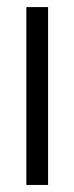

<svg xmlns="http://www.w3.org/2000/svg" viewBox="-20 -524 210 544"><path d="M54.7 0V-503.9H116.2V0Z"/></svg>

Font: Post No Bills Jaffna Medium
Style: Regular
Weight: 500
Designer: Kosala Senevirathne, Siva Puranthara, Lasantha Premarathna, Tharique Azeez
Foundry: Mooniak
Version: Version 1.220 ; ttfautohint (v1.6)